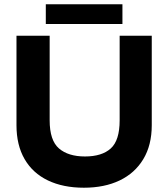

<svg xmlns="http://www.w3.org/2000/svg" viewBox="-20 -867 786 897"><path d="M372 10Q275 10 204 -24Q133 -58 95 -123.5Q57 -189 57 -282V-700H212V-305Q212 -211 255.5 -173.5Q299 -136 377 -136Q456 -136 497.5 -173.5Q539 -211 539 -305V-700H689V-282Q689 -189 649.5 -123.5Q610 -58 539 -24Q468 10 372 10ZM194 -755V-847H552V-755Z"/></svg>

Font: REM SemiBold
Style: Regular
Weight: 600
Designer: Octavio Pardo
Foundry: Ashler Design
Version: Version 1.005;gftools[0.9.28]